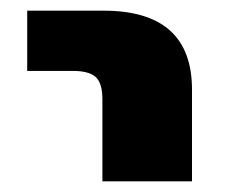

<svg xmlns="http://www.w3.org/2000/svg" viewBox="-20 -540 436 360"><path d="M31 -407V-520H174Q340 -520 340 -372V-200H172V-354Q172 -384 159.5 -395.5Q147 -407 117 -407Z"/></svg>

Font: M PLUS 1p ExtraBold
Style: Regular
Weight: 800
Version: Version 1.062